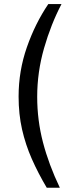

<svg xmlns="http://www.w3.org/2000/svg" viewBox="-20 -780 342 924"><path d="M276 -760.5Q225 -663 192 -548Q159 -433 159 -314.5Q159 -201.5 186.8 -95Q214.5 11.5 268 123.5H205Q163.5 53.5 133.2 -15Q103 -83.5 86.2 -157Q69.5 -230.5 69.5 -315.5Q69.5 -439 109.5 -553.2Q149.5 -667.5 212.5 -760.5Z"/></svg>

Font: Public Sans
Style: Regular
Weight: 400
Designer: The Public Sans project authors (U.S. Web Design System). Libre Franklin designed by Pablo Impallari and Rodrigo Fuenzal
Version: Version 1.008; ttfautohint (v1.8.1) -l 8 -r 50 -G 200 -x 14 